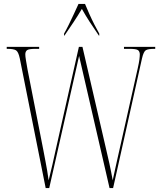

<svg xmlns="http://www.w3.org/2000/svg" viewBox="-20 -951 818 971"><path d="M80 -656Q73 -689 61 -696.5Q49 -704 17 -704H14V-714H178V-704H161Q125 -704 116.5 -697Q108 -690 108 -676Q108 -666 111 -648Q114 -630 119 -601L199 -193Q206 -156 210.5 -132.5Q215 -109 218.5 -88.5Q222 -68 226 -39Q237 -83 245 -118Q253 -153 261 -190L379 -714H397L511 -221Q524 -166 533 -125Q542 -84 550 -39Q558 -77 564 -103.5Q570 -130 576 -157.5Q582 -185 591 -224L676 -603Q683 -634 685 -650Q687 -666 687 -676Q687 -690 678.5 -697Q670 -704 634 -704H607V-714H765V-704H762Q729 -704 717.5 -697Q706 -690 698 -655L552 0H534L380 -668L229 0H211ZM304 -781Q315 -800 328 -826.5Q341 -853 354 -881Q367 -909 377 -931H410Q419 -909 431.5 -881Q444 -853 457.5 -826.5Q471 -800 482 -781V-771H480Q454 -809 433.5 -840.5Q413 -872 394 -906Q374 -872 353 -840.5Q332 -809 306 -771H304Z"/></svg>

Font: Noto Serif Display ExtraCondensed Thin
Style: Regular
Weight: 100
Width: 2
Designer: Monotype Design Team
Foundry: Monotype Imaging Inc.
Version: Version 2.009